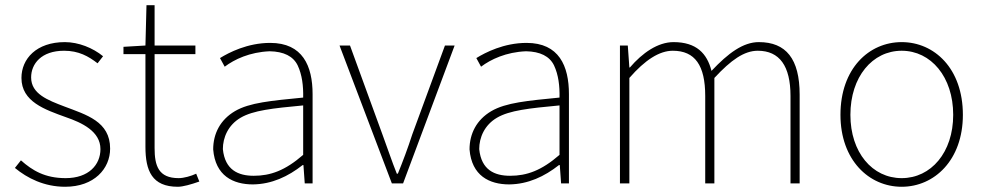

<svg xmlns="http://www.w3.org/2000/svg" viewBox="-20 -701 3760 734"><path d="M229 13C340 13 401 -56 401 -133C401 -237 310 -262 226 -294C163 -318 99 -342 99 -405C99 -457 138 -507 225 -507C281 -507 318 -486 353 -459L374 -486C335 -518 280 -540 228 -540C119 -540 62 -476 62 -403C62 -312 152 -282 232 -253C293 -232 364 -199 364 -131C364 -71 319 -20 231 -20C152 -20 104 -49 60 -88L37 -59C84 -20 149 13 229 13Z M660 13C679 13 711 4 742 -7L730 -37C711 -28 683 -20 663 -20C586 -20 571 -67 571 -135V-494H727V-527H571V-681H540L536 -527L452 -522V-494H536V-140C536 -48 561 13 660 13Z M947 4C1019 3 1081 -26 1137 -70H1140L1145 0H1175V-341C1175 -449 1137 -537 1013 -537C926 -537 855 -500 821 -479L839 -446C876 -474 935 -502 1011 -505C1065 -504 1101 -486 1118 -451C1135 -415 1140 -372 1139 -328C1018 -316 934 -309 878 -276C822 -243 795 -190 795 -130C803 -29 871 4 947 4ZM950 -29C891 -29 840 -51 832 -131C832 -175 852 -223 900 -251C948 -279 1022 -287 1139 -298V-109C1070 -49 1014 -29 950 -29Z M1478 0H1521L1718 -527H1681L1556 -187C1539 -134 1520 -84 1501 -37H1497C1478 -84 1461 -136 1442 -187L1318 -527H1278Z M1927 4C1999 3 2061 -26 2117 -70H2120L2125 0H2155V-341C2155 -449 2117 -537 1993 -537C1906 -537 1835 -500 1801 -479L1819 -446C1856 -474 1915 -502 1991 -505C2045 -504 2081 -486 2098 -451C2115 -415 2120 -372 2119 -328C1998 -316 1914 -309 1858 -276C1802 -243 1775 -190 1775 -130C1783 -29 1851 4 1927 4ZM1930 -29C1871 -29 1820 -51 1812 -131C1812 -175 1832 -223 1880 -251C1928 -279 2002 -287 2119 -298V-109C2050 -49 1994 -29 1930 -29Z M2350 0H2386V-403C2446 -472 2501 -507 2552 -507C2637 -507 2676 -451 2676 -334V0H2711V-403C2775 -472 2825 -507 2877 -507C2960 -507 3002 -449 3002 -334V0H3037V-339C3037 -476 2985 -540 2881 -540C2821 -540 2764 -498 2700 -430C2683 -497 2642 -540 2555 -540C2495 -540 2436 -499 2388 -443H2386L2380 -527H2350Z M3427 13C3552 13 3661 -89 3661 -262C3661 -439 3552 -540 3427 -540C3302 -540 3193 -439 3193 -262C3193 -89 3302 13 3427 13ZM3427 -20C3315 -20 3231 -118 3231 -262C3231 -407 3315 -507 3427 -507C3539 -507 3624 -407 3624 -262C3624 -118 3539 -20 3427 -20Z"/></svg>

Font: SSpoqa Han Sans Neo Thin
Style: Regular
Weight: 100
Designer: [Spoqa Han Sans Neo] Dong-huui Kim  Younghwa Kang  Yujin Lee  [Noto Sans] Ryoko NISHIZUKA  (kana & ideographs); Paul D. 
Foundry: Spoqa (http://www.spoqa-han-sans.com)
Version: Version 1.000